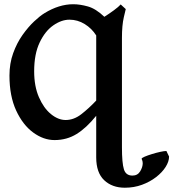

<svg xmlns="http://www.w3.org/2000/svg" viewBox="-20 -650 822 911"><path d="M572.3 240.7Q512.2 240.7 474.4 205.1Q436.5 169.4 436.5 96.7V-100.6Q390.1 -43 343.5 -14.2Q296.9 14.6 238.8 14.6Q186.5 14.6 137.5 -21.2Q88.4 -57.1 56.6 -125.7Q24.9 -194.3 24.9 -291.5Q24.9 -349.1 42.5 -397.7Q60.1 -446.3 86.9 -484.1Q113.8 -522 141.8 -548.3Q169.9 -574.7 190.9 -587.4Q259.8 -629.9 327.6 -629.9Q359.4 -629.9 397 -619.4Q434.6 -608.9 475.1 -570.3Q497.6 -584.5 520.5 -601.3Q543.5 -618.2 552.7 -628.9L576.7 -606.9Q576.7 -606.9 567.6 -568.6Q558.6 -530.3 558.6 -470.7V48.3Q558.6 123.5 567.9 153.3Q577.1 183.1 608.4 183.1Q632.8 183.1 645 163.1Q657.2 143.1 657.2 124Q657.2 114.3 651.9 103.5Q651.9 99.6 666 93.5Q680.2 87.4 700.7 81.1Q721.2 74.7 740.2 70.6Q759.3 66.4 769.5 66.4L782.2 92.8Q782.2 116.2 765.9 142.1Q749.5 168 720.5 190.4Q691.4 212.9 653.6 226.8Q615.7 240.7 572.3 240.7ZM291.5 -80.6Q330.6 -80.6 366.2 -108.4Q401.9 -136.2 436.5 -172.9V-481.9Q415.5 -515.1 381.8 -535.9Q348.1 -556.6 309.6 -556.6Q271.5 -556.6 232.7 -529.5Q193.8 -502.4 168 -448Q142.1 -393.6 142.1 -311.5Q142.1 -240.7 164.6 -189Q187 -137.2 221.4 -108.9Q255.9 -80.6 291.5 -80.6Z"/></svg>

Font: David Libre
Style: Bold
Weight: 700
Designer: Ismar David, J. Victor Gaultney, Annie Olsen and Meir Sadan
Foundry: Monotype Imaging Inc. & SIL International
Version: Version 1.100; ttfautohint (v1.8.4.7-5d5b)